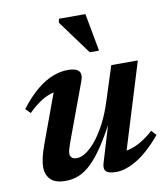

<svg xmlns="http://www.w3.org/2000/svg" viewBox="-79 -747 723 826"><g transform="rotate(-10 282.5 -334.0)"><path d="M315 -35 372 -224.5 376.5 -219.5Q342 -152.5 312 -107.5Q282 -62.5 254.5 -36.2Q227 -10 199.5 1Q172 12 142 12Q96.5 12 76.2 -8.8Q56 -29.5 56 -62.5Q56 -80.5 61.5 -104.8Q67 -129 79.5 -162.5L169.5 -407.5L191.5 -375.5Q167.5 -376 143.2 -368.2Q119 -360.5 94.5 -343.8Q70 -327 44 -301.5L23.5 -322.5Q62 -372.5 98 -401.8Q134 -431 167.8 -443.8Q201.5 -456.5 233 -456.5Q268 -456.5 280.5 -442.5Q293 -428.5 282.5 -400L189.5 -148.5Q183 -130.5 180 -119.5Q177 -108.5 177 -100.5Q177 -89 184.5 -82.5Q192 -76 206.5 -76Q224.5 -76 246.2 -90.2Q268 -104.5 290.8 -132.5Q313.5 -160.5 335 -201.5Q356.5 -242.5 373.5 -296.5L421 -444.5H537L412 -38L397 -69.5Q418 -68.5 441.2 -75.5Q464.5 -82.5 489.5 -97.5Q514.5 -112.5 541 -136.5L560.5 -115Q503 -46.5 452.8 -17.2Q402.5 12 363.5 12Q330.5 12 319 1Q307.5 -10 315 -35ZM380 -515H339.5L230.5 -663.5L234 -680H349.5Z"/></g></svg>

Font: Newsreader 16pt 16pt SemiBold
Style: Italic
Weight: 600
Italic angle: -17°
Version: Version 1.003